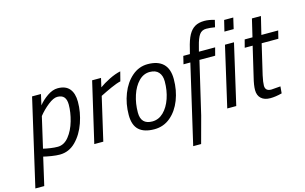

<svg xmlns="http://www.w3.org/2000/svg" viewBox="-109 -1025 2449 1544"><g transform="rotate(-15 1115.0 -253.0)"><path d="M181 -500H255L235 -411Q265 -449 309.5 -479.5Q354 -510 396 -510Q462 -510 494 -471.5Q526 -433 526 -363Q526 -277 496 -190.5Q466 -104 409.5 -47Q353 10 276 10Q247 10 209 4Q171 -2 142 -9L89 222H15ZM449 -360Q449 -402 431 -423Q413 -444 375 -444Q343 -444 297.5 -408Q252 -372 216 -327L157 -71Q181 -65 215 -60Q249 -55 276 -55Q329 -55 368.5 -104Q408 -153 428.5 -225Q449 -297 449 -360Z M681 -500H755L738 -426Q772 -451 823 -476.5Q874 -502 918 -511L898 -433Q866 -426 817 -404Q768 -382 723 -359L640 0H565Z M893 -154Q893 -247 925 -329Q957 -411 1014.5 -460.5Q1072 -510 1145 -510Q1230 -510 1274 -467.5Q1318 -425 1318 -340Q1318 -247 1287 -167Q1256 -87 1198.5 -38.5Q1141 10 1064 10Q979 10 936 -29.5Q893 -69 893 -154ZM1243 -341Q1243 -389 1218.5 -417Q1194 -445 1145 -445Q1093 -445 1053 -404Q1013 -363 991 -296Q969 -229 969 -154Q969 -55 1064 -55Q1117 -55 1157.5 -94.5Q1198 -134 1220.5 -199.5Q1243 -265 1243 -341Z M1481 -434H1424L1440 -500H1495L1506 -543Q1522 -612 1543.5 -651.5Q1565 -691 1596.5 -709.5Q1628 -728 1676 -728Q1713 -728 1760 -714L1746 -656Q1706 -663 1674 -663Q1637 -663 1617 -635Q1597 -607 1581 -542L1570 -500H1705L1688 -435H1557L1455 0L1395 222H1329Z M1832 -694H1908L1887 -603H1810ZM1787 -500H1862L1747 0H1672Z M1926 -85Q1926 -124 1942 -188L2000 -435H1934L1951 -500H2016L2051 -648H2126L2090 -500H2230L2214 -435H2075L2016 -184Q2004 -128 2004 -101Q2004 -55 2054 -55Q2065 -55 2131 -61L2126 -4Q2072 10 2029 10Q1980 10 1953 -15Q1926 -40 1926 -85Z"/></g></svg>

Font: Cairo
Style: Italic
Weight: 400
Italic angle: -13°
Designer: Mohamed Gaber, Accademia di Belle Arti di Urbino and others
Foundry: Kief Type Foundry, Accademia di Belle Arti di Urbino and others
Version: Version 3.011